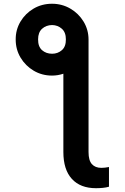

<svg xmlns="http://www.w3.org/2000/svg" viewBox="-20 -780 655 1009"><path d="M62.5 -571.8Q62 -623.5 87.6 -666.5Q113.3 -709.5 156.7 -734.9Q200.2 -760.3 253.4 -760.3Q305.7 -760.3 349.4 -734.9Q393.1 -709.5 419.2 -666.5Q445.3 -623.5 445.3 -571.8V19Q445.3 63 462.9 82.5Q480.5 102.1 512.7 102.1Q530.8 102.1 552.7 97.7V201.2Q538.1 205.6 520 207.3Q502 209 484.4 209Q402.3 209 357.7 160.2Q313 111.3 313 19V-392.6Q284.2 -382.8 253.4 -382.8Q200.7 -382.8 157.2 -408.4Q113.8 -434.1 88.1 -477.1Q62.5 -520 62.5 -571.8ZM253.9 -497.6Q283.7 -497.6 305.2 -516.4Q326.7 -535.2 326.2 -573.2Q326.2 -610.4 304.7 -629.2Q283.2 -647.9 253.9 -648.4Q222.2 -647.9 201.2 -628.9Q180.2 -609.9 180.2 -573.2Q179.7 -535.2 200.9 -516.4Q222.2 -497.6 253.9 -497.6Z"/></svg>

Font: Inter Semi Bold
Style: Regular
Weight: 600
Designer: Rasmus Andersson
Foundry: rsms
Version: Version 4.000;git-e0f93cc